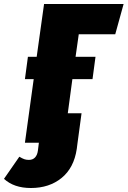

<svg xmlns="http://www.w3.org/2000/svg" viewBox="-127 -716 640 963"><path d="M268 -544 252 -431H352L337 -319H236L213 -148H282L262 0L258 31Q244 126 182 176.5Q120 227 28 227Q-57 227 -107 181L-30 70Q-15 79 -5 82.5Q5 86 18 86Q37 86 48.5 74Q60 62 63 40L68 0H-2L42 -319H-2L13 -431H57L94 -696H493L451 -544Z"/></svg>

Font: Fira Sans Extra Condensed Black
Style: Italic
Weight: 900
Width: 3
Italic angle: -8°
Designer: Carrois Corporate & Edenspiekermann AG
Foundry: Carrois Corporate GbR & Edenspiekermann AG
Version: Version 4.203